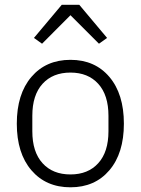

<svg xmlns="http://www.w3.org/2000/svg" viewBox="-20 -777 593 809"><path d="M157.2 -592.8 123 -617.2 240.2 -756.8H314L431.2 -617.2L397 -592.8L276.9 -712.9ZM50.8 -255.9Q50.8 -380.9 112.3 -452.9Q173.8 -524.9 276.9 -524.9Q379.9 -524.9 440.9 -452.9Q502 -380.9 502 -255.9Q502 -131.3 440.9 -59.6Q379.9 12.2 276.9 12.2Q173.8 12.2 112.3 -59.6Q50.8 -131.3 50.8 -255.9ZM276.9 -42Q351.1 -42 394 -89.4Q437 -136.7 437 -224.1V-289.1Q437 -376.5 394 -423.8Q351.1 -471.2 276.9 -471.2Q202.1 -471.2 159.2 -423.8Q116.2 -376.5 116.2 -289.1V-224.1Q116.2 -136.7 159.2 -89.4Q202.1 -42 276.9 -42Z"/></svg>

Font: Anuphan Light
Style: Regular
Weight: 300
Designer: Mike Abbink, Paul van der Laan, Pieter van Rosmalen, Mint Tantisuwanna
Foundry: Bold Monday; Cadson Demak
Version: Version 3.002;hotconv 1.0.109;makeotfexe 2.5.65596